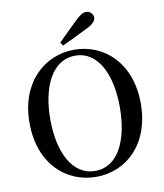

<svg xmlns="http://www.w3.org/2000/svg" viewBox="-102 -1046 982 1147"><g transform="rotate(-10 388.5 -472.5)"><path d="M315 -809 329 -789C381 -813 432 -838 482 -863C528 -884 541 -905 541 -923C541 -943 523 -963 499 -963C479 -963 461 -952 429 -921C394 -887 354 -848 315 -809ZM389 18C571 18 726 -121 726 -368C726 -615 570 -753 389 -753C208 -753 51 -613 51 -368C51 -119 208 18 389 18ZM389 -18C248 -18 177 -172 177 -368C177 -562 248 -717 389 -717C530 -717 599 -562 599 -368C599 -172 530 -18 389 -18Z"/></g></svg>

Font: Noto Serif CJK JP SemiBold
Style: Regular
Weight: 600
Designer: Ryoko NISHIZUKA 西塚涼子 (kana & ideographs); Frank Grießhammer (Latin, Greek & Cyrillic); Wenlong ZHANG 张文龙 (bopomofo); San
Foundry: Adobe
Version: Version 2.001;hotconv 1.1.0;makeotfexe 2.6.0